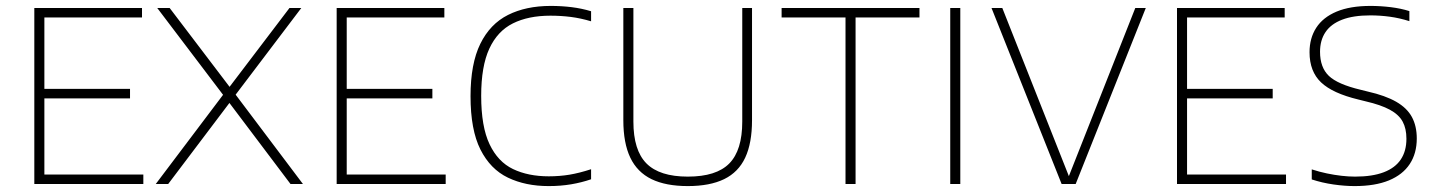

<svg xmlns="http://www.w3.org/2000/svg" viewBox="-20 -622 4852 649"><path d="M96 0V-595H460V-563H130V-32H464.5V0ZM120 -289.5V-321.5H419.5V-289.5Z M962 0 755.5 -274 734 -301.5 511.5 -595H553.5L756 -328.5L776.5 -302L1004 0ZM506.5 0 734 -301.5 756 -328.5 958.5 -595H998.5L776.5 -302L755.5 -274L548.5 0Z M1118 0V-595H1482V-563H1152V-32H1486.5V0ZM1142 -289.5V-321.5H1441.5V-289.5Z M1834.5 7Q1756.5 7 1697 -21.5Q1637.5 -50 1604 -116.5Q1570.5 -183 1570.5 -297Q1570.5 -406.5 1603.5 -473.8Q1636.5 -541 1697.2 -571.5Q1758 -602 1841.5 -602Q1878 -602 1912.2 -597.8Q1946.5 -593.5 1978 -584V-550Q1943 -560.5 1909.2 -564.8Q1875.5 -569 1840.5 -569Q1766 -569 1713.8 -543Q1661.5 -517 1634 -457.5Q1606.5 -398 1606.5 -298Q1606.5 -194 1634.8 -134.5Q1663 -75 1714.2 -50.5Q1765.5 -26 1835 -26Q1871.5 -26 1904.8 -31.5Q1938 -37 1978 -50V-16Q1946 -5 1910.5 1Q1875 7 1834.5 7Z M2305 7Q2230.5 7 2182.2 -16.5Q2134 -40 2110.5 -89.2Q2087 -138.5 2087 -215.5V-595H2121V-211Q2121 -114 2165.2 -69.5Q2209.5 -25 2305 -25Q2401.5 -25 2445.2 -69.5Q2489 -114 2489 -211V-595H2522V-215.5Q2522 -138.5 2499 -89.2Q2476 -40 2427.8 -16.5Q2379.5 7 2305 7Z M2838 0V-563H2622V-595H3088V-563H2872V0Z M3192 0V-595H3226V0Z M3568.5 0 3331.5 -595H3368L3596 -19H3590L3817.5 -595H3853L3616 0Z M3958.5 0V-595H4322.5V-563H3992.5V-32H4327V0ZM3982.5 -289.5V-321.5H4282V-289.5Z M4559 7Q4525.5 7 4487.2 1.5Q4449 -4 4414 -15.5V-49.5Q4440 -41 4465.2 -35.8Q4490.5 -30.5 4514.5 -27.8Q4538.5 -25 4560.5 -25Q4619 -25 4657.5 -39.8Q4696 -54.5 4715 -83Q4734 -111.5 4734 -153Q4734 -187.5 4721.2 -211Q4708.5 -234.5 4678.2 -251Q4648 -267.5 4596 -279.5L4572 -285.5Q4484.5 -306.5 4445.5 -343.5Q4406.5 -380.5 4406.5 -445.5Q4406.5 -493 4429.2 -528.2Q4452 -563.5 4498 -582.8Q4544 -602 4612.5 -602Q4646 -602 4680.8 -597.8Q4715.5 -593.5 4744 -584.5V-550.5Q4711 -561 4678 -565.5Q4645 -570 4612 -570Q4554.5 -570 4516.8 -555.5Q4479 -541 4460.5 -513.5Q4442 -486 4442 -447Q4442 -394 4471.8 -365.5Q4501.5 -337 4579.5 -318.5L4603.5 -312.5Q4663 -299 4699.5 -278Q4736 -257 4752.5 -226.5Q4769 -196 4769 -154Q4769 -103.5 4745.2 -67.5Q4721.5 -31.5 4674.8 -12.2Q4628 7 4559 7Z"/></svg>

Font: Encode Sans SC Condensed Thin Thin
Style: Regular
Weight: 250
Version: Version 3.002